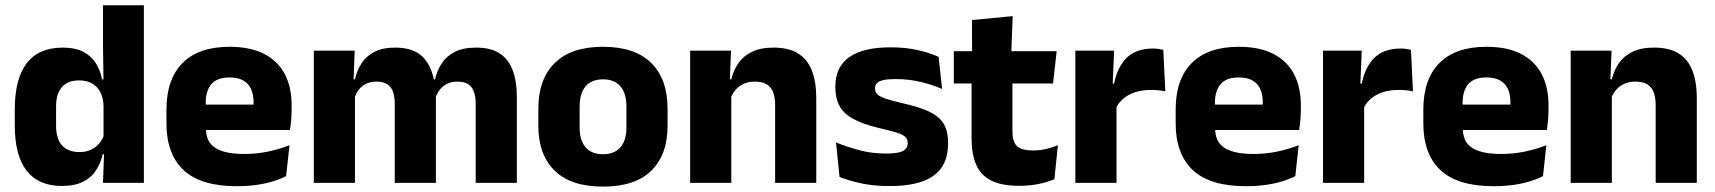

<svg xmlns="http://www.w3.org/2000/svg" viewBox="-20 -680 6376 714"><path d="M209.5 11.5Q123.5 11.5 79.2 -45Q35 -101.5 35 -213V-273.5Q35 -387 79.5 -445Q124 -503 214 -503Q258 -503 287.5 -488.5Q317 -474 334.8 -447.5Q352.5 -421 359.5 -385H401L365 -286Q364 -316.5 353 -337.5Q342 -358.5 322.2 -369.8Q302.5 -381 274.5 -381Q232.5 -381 210.5 -356.5Q188.5 -332 188.5 -283V-212.5Q188.5 -164 210.8 -139.2Q233 -114.5 276.5 -114.5Q299.5 -114.5 317.8 -123Q336 -131.5 348.8 -146.5Q361.5 -161.5 367.5 -180.5L405 -106.5H362Q354.5 -73.5 337 -46.5Q319.5 -19.5 288.5 -4Q257.5 11.5 209.5 11.5ZM515 0H363L367.5 -124.5L365 -150.5V-349.5V-371L363 -513.5V-660.5H515Z M861 12.5Q727 12.5 663 -47.2Q599 -107 599 -221.5V-272.5Q599 -385.5 659 -445.8Q719 -506 833.5 -506Q910.5 -506 961.8 -479.8Q1013 -453.5 1038.8 -405Q1064.5 -356.5 1064.5 -288.5V-272Q1064.5 -253 1062.8 -233.2Q1061 -213.5 1058 -196.5H920Q922 -225.5 922.5 -251.2Q923 -277 923 -298Q923 -328.5 913.5 -349.2Q904 -370 884.2 -381Q864.5 -392 833.5 -392Q787.5 -392 766.2 -367.2Q745 -342.5 745 -297V-252L746 -235.5V-200.5Q746 -181.5 752.2 -164.5Q758.5 -147.5 774.2 -134.8Q790 -122 817.8 -114.8Q845.5 -107.5 888.5 -107.5Q934 -107.5 976 -116.2Q1018 -125 1056.5 -140L1044 -25Q1010 -7.5 963.5 2.5Q917 12.5 861 12.5ZM1027 -196.5H680V-291H1027Z M1902 0H1749V-293Q1749 -319 1742.8 -337.8Q1736.5 -356.5 1721.8 -366.5Q1707 -376.5 1681 -376.5Q1659 -376.5 1642.5 -368.2Q1626 -360 1615 -345.8Q1604 -331.5 1598.5 -313.5L1584 -385H1597.5Q1605.5 -418 1623 -444.8Q1640.5 -471.5 1671.5 -487.2Q1702.5 -503 1751 -503Q1803.5 -503 1836.8 -482.2Q1870 -461.5 1886 -420.2Q1902 -379 1902 -317.5ZM1300 0H1147V-491.5H1299L1294 -359L1300 -354ZM1601 0H1448V-293Q1448 -319 1441.8 -337.8Q1435.5 -356.5 1420.5 -366.5Q1405.5 -376.5 1380 -376.5Q1357.5 -376.5 1341 -368.2Q1324.5 -360 1313.8 -345.8Q1303 -331.5 1297.5 -313.5L1274 -385H1300Q1307.5 -418.5 1324.8 -445Q1342 -471.5 1372.5 -487.2Q1403 -503 1449.5 -503Q1518 -503 1552.8 -467.8Q1587.5 -432.5 1596.5 -365.5Q1598 -355.5 1599.5 -341Q1601 -326.5 1601 -315Z M2222.5 14Q2103.5 14 2042.8 -45.2Q1982 -104.5 1982 -212V-276.5Q1982 -385.5 2043 -445.8Q2104 -506 2222.5 -506Q2341 -506 2401.8 -445.8Q2462.5 -385.5 2462.5 -276.5V-212Q2462.5 -104.5 2402 -45.2Q2341.5 14 2222.5 14ZM2222.5 -106.5Q2265 -106.5 2287.2 -132.2Q2309.5 -158 2309.5 -205.5V-283Q2309.5 -333 2287.2 -359Q2265 -385 2222.5 -385Q2180 -385 2157.8 -359Q2135.5 -333 2135.5 -283V-205.5Q2135.5 -158 2157.8 -132.2Q2180 -106.5 2222.5 -106.5Z M3015.5 0H2862.5V-289Q2862.5 -316 2855.5 -335.8Q2848.5 -355.5 2832 -366Q2815.5 -376.5 2787 -376.5Q2763.5 -376.5 2745.5 -368.2Q2727.5 -360 2715.2 -345.8Q2703 -331.5 2697 -313.5L2673.5 -385H2699.5Q2707.5 -418.5 2725.8 -445Q2744 -471.5 2776 -487.2Q2808 -503 2857 -503Q2912 -503 2947 -481.8Q2982 -460.5 2998.8 -418.5Q3015.5 -376.5 3015.5 -313.5ZM2699.5 0H2546.5V-491.5H2698.5L2693.5 -368.5L2699.5 -354Z M3288 12Q3229.5 12 3182.5 1.8Q3135.5 -8.5 3102 -22L3089 -150.5Q3127.5 -134.5 3174.2 -121.8Q3221 -109 3275.5 -109Q3319 -109 3337.2 -118.2Q3355.5 -127.5 3355.5 -147V-149Q3355.5 -162.5 3346.2 -171.2Q3337 -180 3314.2 -187Q3291.5 -194 3250.5 -203.5Q3189 -218 3153 -237.8Q3117 -257.5 3101.8 -286.2Q3086.5 -315 3086.5 -354.5V-358.5Q3086.5 -431.5 3138.5 -467.8Q3190.5 -504 3291.5 -504Q3348.5 -504 3394 -493.5Q3439.5 -483 3470.5 -468.5L3483.5 -349Q3447.5 -365 3403.2 -375.5Q3359 -386 3310.5 -386Q3281 -386 3264.2 -382Q3247.5 -378 3240.8 -370.5Q3234 -363 3234 -352V-350.5Q3234 -338.5 3242 -330Q3250 -321.5 3271.2 -314Q3292.5 -306.5 3332.5 -297Q3394.5 -283.5 3432.5 -266.2Q3470.5 -249 3488 -221.8Q3505.5 -194.5 3505.5 -149.5V-145Q3505.5 -65.5 3452 -26.8Q3398.5 12 3288 12Z M3770 11Q3704.5 11 3665.8 -8.8Q3627 -28.5 3610 -68Q3593 -107.5 3593 -165.5V-440H3745V-190Q3745 -154 3761.2 -137.2Q3777.5 -120.5 3822 -120.5Q3846.5 -120.5 3870.5 -126Q3894.5 -131.5 3914 -140L3901 -13.5Q3875.5 -2.5 3842.2 4.2Q3809 11 3770 11ZM3896 -369.5H3527V-489.5H3909.5ZM3740.5 -478.5H3595L3594.5 -605.5L3746 -620Z M4129 -276 4087 -369H4123Q4135 -430 4169.8 -464.8Q4204.5 -499.5 4268 -499.5Q4279 -499.5 4288.2 -498Q4297.5 -496.5 4306 -494.5L4313.5 -340Q4303 -343 4289 -344.2Q4275 -345.5 4260.5 -345.5Q4211.5 -345.5 4178 -327.2Q4144.5 -309 4129 -276ZM4132 0H3979V-491.5H4123L4116.5 -334.5L4132 -332.5Z M4614 12.5Q4480 12.5 4416 -47.2Q4352 -107 4352 -221.5V-272.5Q4352 -385.5 4412 -445.8Q4472 -506 4586.5 -506Q4663.5 -506 4714.8 -479.8Q4766 -453.5 4791.8 -405Q4817.5 -356.5 4817.5 -288.5V-272Q4817.5 -253 4815.8 -233.2Q4814 -213.5 4811 -196.5H4673Q4675 -225.5 4675.5 -251.2Q4676 -277 4676 -298Q4676 -328.5 4666.5 -349.2Q4657 -370 4637.2 -381Q4617.5 -392 4586.5 -392Q4540.5 -392 4519.2 -367.2Q4498 -342.5 4498 -297V-252L4499 -235.5V-200.5Q4499 -181.5 4505.2 -164.5Q4511.5 -147.5 4527.2 -134.8Q4543 -122 4570.8 -114.8Q4598.5 -107.5 4641.5 -107.5Q4687 -107.5 4729 -116.2Q4771 -125 4809.5 -140L4797 -25Q4763 -7.5 4716.5 2.5Q4670 12.5 4614 12.5ZM4780 -196.5H4433V-291H4780Z M5050 -276 5008 -369H5044Q5056 -430 5090.8 -464.8Q5125.5 -499.5 5189 -499.5Q5200 -499.5 5209.2 -498Q5218.5 -496.5 5227 -494.5L5234.5 -340Q5224 -343 5210 -344.2Q5196 -345.5 5181.5 -345.5Q5132.5 -345.5 5099 -327.2Q5065.5 -309 5050 -276ZM5053 0H4900V-491.5H5044L5037.5 -334.5L5053 -332.5Z M5535 12.5Q5401 12.5 5337 -47.2Q5273 -107 5273 -221.5V-272.5Q5273 -385.5 5333 -445.8Q5393 -506 5507.5 -506Q5584.5 -506 5635.8 -479.8Q5687 -453.5 5712.8 -405Q5738.5 -356.5 5738.5 -288.5V-272Q5738.5 -253 5736.8 -233.2Q5735 -213.5 5732 -196.5H5594Q5596 -225.5 5596.5 -251.2Q5597 -277 5597 -298Q5597 -328.5 5587.5 -349.2Q5578 -370 5558.2 -381Q5538.5 -392 5507.5 -392Q5461.5 -392 5440.2 -367.2Q5419 -342.5 5419 -297V-252L5420 -235.5V-200.5Q5420 -181.5 5426.2 -164.5Q5432.5 -147.5 5448.2 -134.8Q5464 -122 5491.8 -114.8Q5519.5 -107.5 5562.5 -107.5Q5608 -107.5 5650 -116.2Q5692 -125 5730.5 -140L5718 -25Q5684 -7.5 5637.5 2.5Q5591 12.5 5535 12.5ZM5701 -196.5H5354V-291H5701Z M6290 0H6137V-289Q6137 -316 6130 -335.8Q6123 -355.5 6106.5 -366Q6090 -376.5 6061.5 -376.5Q6038 -376.5 6020 -368.2Q6002 -360 5989.8 -345.8Q5977.5 -331.5 5971.5 -313.5L5948 -385H5974Q5982 -418.5 6000.2 -445Q6018.5 -471.5 6050.5 -487.2Q6082.5 -503 6131.5 -503Q6186.5 -503 6221.5 -481.8Q6256.5 -460.5 6273.2 -418.5Q6290 -376.5 6290 -313.5ZM5974 0H5821V-491.5H5973L5968 -368.5L5974 -354Z"/></svg>

Font: Anek Kannada
Style: Bold
Weight: 700
Version: Version 1.003